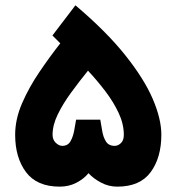

<svg xmlns="http://www.w3.org/2000/svg" viewBox="-20 -697 659 717"><path d="M310.5 -50.3Q293.5 -29.3 265.4 -14.6Q237.3 0 203.1 0Q117.7 0 77.1 -54.2Q36.6 -108.4 36.6 -193.8Q36.6 -252 62.5 -311.5Q88.4 -371.1 127.2 -428.2Q166 -485.4 205.1 -535.2L175.8 -564.5L261.7 -677.2Q377 -579.6 447.5 -491.2Q518.1 -402.8 550.3 -327.9Q582.5 -252.9 582.5 -193.8Q582.5 -108.4 542.7 -54.2Q502.9 0 418 0Q385.3 0 356.7 -15.4Q328.1 -30.8 310.5 -50.3ZM176.3 -193.4Q176.3 -175.3 188.2 -163.8Q200.2 -152.3 212.4 -152.3Q233.4 -152.3 243.2 -169.4Q252.9 -186.5 257.1 -209.7Q261.2 -232.9 264.2 -250H354.5Q357.9 -231.4 361.6 -208.5Q365.2 -185.5 375.5 -168.9Q385.7 -152.3 408.2 -152.3Q420.9 -152.3 431.6 -162.6Q442.4 -172.9 442.4 -193.4Q442.4 -233.9 423.1 -275.1Q403.8 -316.4 373.3 -356.4Q342.8 -396.5 308.6 -433.1Q275.4 -392.1 245.1 -350.6Q214.8 -309.1 195.6 -269.5Q176.3 -230 176.3 -193.4Z"/></svg>

Font: Vazirmatn RD UI FD Black
Style: Regular
Weight: 900
Designer: Saber Rastikerdar
Foundry: Saber Rastikerdar
Version: Version 33.003